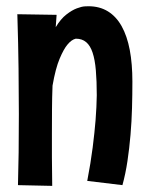

<svg xmlns="http://www.w3.org/2000/svg" viewBox="-20 -589 476 621"><path d="M163.1 -541 160.2 -501Q176.3 -527.8 194.6 -542Q212.9 -556.2 228.5 -562Q244.1 -567.9 254.6 -568.4Q265.1 -568.8 266.1 -568.8Q302.2 -568.8 329.1 -552.2Q356 -535.6 373.5 -504.2Q391.1 -472.7 399.7 -427.5Q408.2 -382.3 408.2 -325.2Q408.2 -283.2 407 -239.5Q405.8 -195.8 402.1 -152.6Q398.4 -109.4 392.3 -68.4Q386.2 -27.3 376 9.8L262.2 -3.9Q273.4 -62 279.8 -112.3Q286.1 -162.6 289.1 -200.2Q292.5 -244.1 293 -280.8Q293 -327.1 290 -361.6Q287.1 -396 279.5 -418.7Q272 -441.4 258.8 -452.6Q245.6 -463.9 225.1 -463.9Q211.4 -460.9 197.8 -444.3Q186 -430.2 172.9 -399.2Q159.7 -368.2 149.9 -312Q148.4 -273.9 148.2 -236.6Q147.9 -199.2 147.9 -157.2Q147.9 -121.6 147.9 -80.6Q147.9 -39.6 148.9 12.2L38.1 9.8Q39.6 -40 40.3 -95.9Q41 -151.9 41 -220.2Q41 -288.1 40 -367.2Q39.1 -446.3 36.1 -543Z"/></svg>

Font: Rum Raisin
Style: Regular
Weight: 400
Designer: Astigmatic (AOETI)
Foundry: Astigmatic (AOETI)
Version: Version 1.000